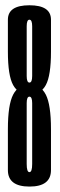

<svg xmlns="http://www.w3.org/2000/svg" viewBox="-20 -699 225 725"><path d="M91.5 5.5Q9.8 5.5 9.8 -56.8Q9.8 -119 9.8 -211.4Q9.8 -303.5 29.6 -341.6Q49.5 -379.8 91.5 -379.8Q133.5 -379.8 153 -341.6Q172.5 -303.5 172.5 -211.4Q172.5 -119 172.5 -56.8Q172.5 5.5 91.5 5.5ZM91.1 -49Q101.5 -49 101.5 -79.7Q101.5 -110.4 101.5 -199.4Q101.5 -285.1 101.5 -309.6Q101.5 -334 91.1 -334Q80.8 -334 80.8 -309.6Q80.8 -285.1 80.8 -199.4Q80.8 -110.4 80.8 -79.7Q80.8 -49 91.1 -49ZM91.5 -342.1Q49.5 -342.1 29.6 -377.8Q9.8 -413.5 9.8 -503.8Q9.8 -570.1 9.8 -624.6Q9.8 -679.1 91.1 -679.1Q172.5 -679.1 172.5 -624.6Q172.5 -570.1 172.5 -503.8Q172.5 -413.5 153 -377.8Q133.5 -342.1 91.5 -342.1ZM91.1 -387.2Q101.5 -387.2 101.5 -412Q101.5 -436.8 101.5 -513.9Q101.5 -575 101.5 -599.8Q101.5 -624.6 91.1 -624.6Q80.8 -624.6 80.8 -599.8Q80.8 -575 80.8 -513.9Q80.8 -436.8 80.8 -412Q80.8 -387.2 91.1 -387.2Z"/></svg>

Font: Anybody UltraCondensed Thin
Style: Regular
Weight: 100
Width: 1
Designer: Tyler Finck
Foundry: Etcetera Type Company
Version: Version 1.110